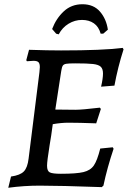

<svg xmlns="http://www.w3.org/2000/svg" viewBox="-20 -876 611 906"><path d="M267 -56Q341 -56 374 -64Q407 -72 423 -95.5Q439 -119 453 -175L512 -181L516 -174Q486 -85 468 0L460 7Q264 0 167 0Q93 0 19 10L32 -43Q75 -49 92.5 -67Q110 -85 115 -128L166 -535Q168 -553 168 -559Q168 -576 161.5 -582.5Q155 -589 138 -589L107 -587L104 -592L117 -641Q207 -638 268 -638Q466 -638 559 -650L563 -643Q536 -559 520 -472L457 -467Q466 -506 466 -529Q466 -551 455.5 -561Q445 -571 419 -574Q393 -577 335 -577Q304 -577 292.5 -575Q281 -573 276.5 -566.5Q272 -560 269 -541L241 -359L336 -358Q367 -358 451 -368L456 -362L434 -294Q351 -297 303 -297Q269 -297 229 -290Q222 -235 214 -190Q202 -115 202 -94Q202 -69 215 -62.5Q228 -56 267 -56ZM257 -714 245 -717 226 -739Q245 -789 281 -822.5Q317 -856 369 -856Q422 -856 452 -821Q482 -786 489 -736L467 -717H455Q446 -750 423 -766Q400 -782 367 -782Q333 -782 303.5 -764Q274 -746 257 -714Z"/></svg>

Font: Alegreya Medium
Style: Italic
Weight: 500
Italic angle: -7°
Designer: Juan Pablo del Peral
Foundry: Huerta Tipografica
Version: Version 2.008; ttfautohint (v1.8)